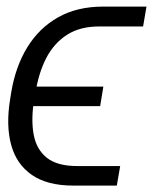

<svg xmlns="http://www.w3.org/2000/svg" viewBox="-20 -566 466 585"><path d="M214.4 -60.1H346.2L335.9 -0.5H203.6Q124 -0.5 76.9 -33.2Q29.8 -65.9 13.9 -125Q-2 -184.1 10.7 -262.7L14.2 -284.7Q27.3 -363.3 63.2 -421.9Q99.1 -480.5 157 -513.2Q214.8 -545.9 293.9 -545.9H426.3L416 -485.4H284.2Q224.6 -485.8 184.6 -460.2Q144.5 -434.6 121.1 -389.4Q97.7 -344.2 88.4 -284.7L84 -262.7Q74.2 -202.1 82.5 -156.5Q90.8 -110.8 122.6 -85.4Q154.3 -60.1 214.4 -60.1ZM294.9 -302.2 285.2 -242.7H28.3L38.1 -302.2Z"/></svg>

Font: Inter 28pt Light
Style: Italic
Weight: 300
Italic angle: -9.3988°
Designer: Rasmus Andersson
Foundry: rsms
Version: Version 4.001;git-66647c0bb